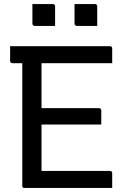

<svg xmlns="http://www.w3.org/2000/svg" viewBox="-20 -928 640 948"><path d="M30 -700H523Q527 -700 529 -698.5Q531 -697 532.5 -695Q534 -693 534 -689Q534 -669 534 -653Q534 -637 534 -616H41Q38 -616 35.5 -617.5Q33 -619 31.5 -621.5Q30 -624 30 -627Q30 -648 30 -664Q30 -680 30 -700ZM143 -394H469Q473 -394 475 -392.5Q477 -391 478.5 -389Q480 -387 480 -383Q480 -370 480 -358.5Q480 -347 480 -336Q480 -325 480 -313H143ZM101 0Q98 0 96 -0.5Q94 -1 92.5 -2.5Q91 -4 90.5 -6Q90 -8 90 -11Q90 -59 90 -119Q90 -179 90 -246.5Q90 -314 90 -384Q90 -454 90 -524.5Q90 -595 90 -659H192L185 -643Q185 -624 185 -601Q185 -578 185 -555Q185 -502 185 -443Q185 -384 185 -323Q185 -262 185 -201Q185 -140 185 -84H523Q528 -84 531 -81Q534 -78 534 -73Q534 -54 534 -36.5Q534 -19 534 0ZM140 -908Q165 -908 190.5 -908Q216 -908 241 -908Q245 -908 247 -906.5Q249 -905 250.5 -903Q252 -901 252 -897V-800Q227 -800 201.5 -800Q176 -800 151 -800Q148 -800 145.5 -801.5Q143 -803 141.5 -805.5Q140 -808 140 -811ZM348 -908Q373 -908 398.5 -908Q424 -908 449 -908Q453 -908 455 -906.5Q457 -905 458.5 -903Q460 -901 460 -897V-800Q435 -800 409.5 -800Q384 -800 359 -800Q356 -800 353.5 -801.5Q351 -803 349.5 -805.5Q348 -808 348 -811Z"/></svg>

Font: Rec Mono Linear
Style: Regular
Weight: 400
Monospace: yes
Version: Version 1.085; ttfautohint (v1.8.4.7-5d5b)